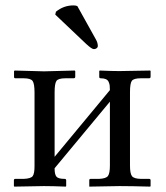

<svg xmlns="http://www.w3.org/2000/svg" viewBox="-20 -693 617 714"><path d="M267.6 -670.4 337.4 -544.9Q343.8 -533.2 343.8 -521Q343.8 -517.1 339.4 -513.7Q335 -510.3 329.1 -510.3Q321.3 -510.3 300.3 -529.8L185.5 -638.7L188 -649.4Q216.8 -672.9 252.9 -672.9Q261.7 -672.9 267.6 -670.4ZM143.6 -427.7 257.8 -430.7 259.8 -428.7V-407.7Q259.8 -401.9 253.9 -401.9H223.6Q196.8 -401.9 189.9 -392.1Q183.1 -382.3 183.1 -349.6V-109.9L388.7 -357.9Q388.7 -369.1 387.9 -375.2Q387.2 -381.3 384 -388.4Q380.9 -395.5 373.5 -398.7Q366.2 -401.9 354.5 -401.9Q349.1 -401.9 349.1 -406.7V-428.7L350.6 -430.7Q395 -428.7 423.8 -428.7L538.6 -430.7L540 -428.7V-407.7Q540 -401.9 534.2 -401.9H503.9Q477.1 -401.9 470.2 -392.3Q463.4 -382.8 463.4 -350.1V-77.1Q463.4 -47.9 470.7 -38.1Q478 -28.3 503.9 -27.8H534.2Q540 -27.8 540 -22.5V-1L538.6 1Q468.8 -1 423.8 -1L312 1V-1V-22.9Q312 -27.8 317.4 -27.8H348.1Q374.5 -28.8 381.6 -38.8Q388.7 -48.8 388.7 -77.1V-314.9L183.1 -67.4V-65.4Q183.1 -44.4 189.9 -36.1Q196.8 -27.8 220.2 -27.8Q226.1 -27.8 226.1 -22.5V-1L224.6 1Q175.3 -1 143.6 -1L33.2 1L31.7 -1V-22.9Q31.7 -27.8 37.1 -27.8H67.9Q94.7 -28.8 101.6 -38.1Q108.4 -47.4 108.4 -75.2V-348.6Q108.4 -381.8 101.3 -391.8Q94.2 -401.9 67.9 -401.9H37.6Q32.2 -401.9 32.2 -406.7V-428.7L34.7 -430.7Z"/></svg>

Font: Libertinage
Style: b
Weight: 400
Designer: OSP
Foundry: OSP
Version: Version 1.0; 2008; OFL relea